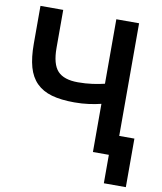

<svg xmlns="http://www.w3.org/2000/svg" viewBox="-92 -774 839 997"><g transform="rotate(10 327.5 -275.0)"><path d="M440 -254Q412 -247 376.5 -242Q341 -237 300 -237Q229 -237 180 -251Q131 -265 99.5 -296.5Q68 -328 54 -378Q40 -428 40 -500V-700H160V-500Q160 -414 193 -378.5Q226 -343 300 -343Q340 -343 376 -348Q412 -353 440 -360V-700H560V-106H640V150H524V0H440Z"/></g></svg>

Font: PT Root UI Web Bold
Style: Regular
Weight: 700
Designer: Vitaly Kuzmin
Foundry: ParaType Ltd.
Version: Version 1.000W